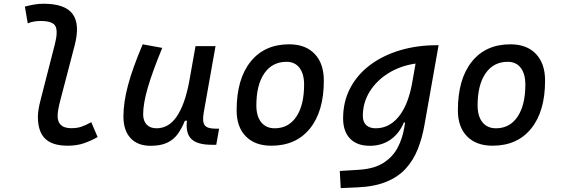

<svg xmlns="http://www.w3.org/2000/svg" viewBox="-20 -762 2970 1017"><path d="M338.4 9.8Q257.3 9.8 219 -27.6Q180.7 -64.9 180.7 -143.6Q180.7 -178.2 194.8 -231.9L270.5 -527.3Q287.6 -593.8 274.2 -622.3Q260.7 -650.9 195.3 -650.9Q178.7 -650.9 161.4 -648.2Q144 -645.5 127 -638.2L111.8 -727.1Q136.2 -733.9 161.1 -738Q186 -742.2 210.9 -742.2Q324.2 -742.2 364.5 -688Q404.8 -633.8 375.5 -521.5L299.8 -231.9Q285.2 -176.8 285.2 -147.9Q285.2 -83 357.4 -83Q387.2 -83 409.7 -90.3Q432.1 -97.7 463.4 -114.7L497.1 -36.1Q462.9 -16.6 425 -3.4Q387.2 9.8 338.4 9.8Z M777.3 10.3Q709 10.3 671.4 -30.5Q633.8 -71.3 633.8 -145Q633.8 -219.7 658 -310.3Q682.1 -400.9 735.8 -527.3L839.4 -508.3Q786.1 -378.9 762.2 -295.7Q738.3 -212.4 738.3 -157.2Q738.3 -121.6 756.8 -102.1Q775.4 -82.5 809.1 -82.5Q874 -82.5 916.5 -145.3Q959 -208 981.4 -325.7V-325.2L1015.6 -517.6H1121.6L1059.1 -165.5Q1050.8 -118.7 1063.7 -99.6Q1076.7 -80.6 1119.6 -80.6H1140.6L1125.5 4.9H1102.5Q1025.4 4.9 993.9 -25.4Q962.4 -55.7 970.2 -122.6H959.5Q942.9 -81.5 921.1 -51.8Q899.4 -22 865.2 -5.9Q831.1 10.3 777.3 10.3Z M1417 9.8Q1330.6 9.8 1282 -39.8Q1233.4 -89.4 1233.4 -177.7Q1233.4 -342.8 1307.1 -435.1Q1380.9 -527.3 1511.7 -527.3Q1598.1 -527.3 1646.7 -476.6Q1695.3 -425.8 1695.3 -335Q1695.3 -172.4 1621.8 -81.3Q1548.3 9.8 1417 9.8ZM1435.1 -82.5Q1508.3 -82.5 1549.6 -143.8Q1590.8 -205.1 1590.8 -314Q1590.8 -370.6 1566.4 -402.6Q1542 -434.6 1497.6 -434.6Q1422.4 -434.6 1380.1 -373.5Q1337.9 -312.5 1337.9 -203.6Q1337.9 -146.5 1363.5 -114.5Q1389.2 -82.5 1435.1 -82.5Z M1784.7 234.4 1779.8 143.6 1882.3 137.2Q1963.9 131.8 2012.9 99.6Q2062 67.4 2086.9 19Q2111.8 -29.3 2120.6 -82.5L2126 -112.8H2119.1Q2094.2 -53.7 2047.6 -21.7Q2001 10.3 1938.5 10.3Q1871.1 10.3 1834.2 -27.8Q1797.4 -65.9 1797.4 -135.3Q1797.4 -223.1 1834.7 -294.7Q1872.1 -366.2 1939.5 -417Q2006.8 -467.8 2097.4 -495.1Q2188 -522.5 2293.9 -522.5H2303.2L2228 -98.1Q2215.8 -29.3 2192.6 28.8Q2169.4 86.9 2129.4 130.9Q2089.4 174.8 2026.6 200.7Q1963.9 226.6 1872.6 230.5ZM2181.2 -425.3Q2101.1 -413.6 2038.1 -374.8Q1975.1 -335.9 1938.5 -277.3Q1901.9 -218.8 1901.9 -147.5Q1901.9 -116.2 1919.7 -99.4Q1937.5 -82.5 1970.2 -82.5Q2040.5 -82.5 2090.3 -142.3Q2140.1 -202.1 2161.6 -314.5Z M2588.9 9.8Q2502.4 9.8 2453.9 -39.8Q2405.3 -89.4 2405.3 -177.7Q2405.3 -342.8 2479 -435.1Q2552.7 -527.3 2683.6 -527.3Q2770 -527.3 2818.6 -476.6Q2867.2 -425.8 2867.2 -335Q2867.2 -172.4 2793.7 -81.3Q2720.2 9.8 2588.9 9.8ZM2606.9 -82.5Q2680.2 -82.5 2721.4 -143.8Q2762.7 -205.1 2762.7 -314Q2762.7 -370.6 2738.3 -402.6Q2713.9 -434.6 2669.4 -434.6Q2594.2 -434.6 2552 -373.5Q2509.8 -312.5 2509.8 -203.6Q2509.8 -146.5 2535.4 -114.5Q2561 -82.5 2606.9 -82.5Z"/></svg>

Font: Cascadia Mono
Style: Italic
Weight: 400
Italic angle: -10°
Monospace: yes
Designer: Aaron Bell
Foundry: Saja Typeworks
Version: Version 2404.023; ttfautohint (v1.8.4)